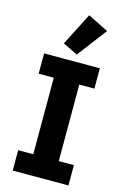

<svg xmlns="http://www.w3.org/2000/svg" viewBox="-144 -1041 719 1105"><g transform="rotate(15 216.0 -488.5)"><path d="M50 0V-121H140V-577H50V-698H382V-577H292V-121H382V0ZM233 -740 145 -783 244 -977 367 -916Z"/></g></svg>

Font: IBM Plex Thai
Style: Bold
Weight: 700
Designer: Mike Abbink, Paul van der Laan, Pieter van Rosmalen, Ben Mitchell, Mark Frömberg
Foundry: Bold Monday
Version: Version 1.0